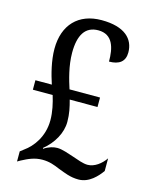

<svg xmlns="http://www.w3.org/2000/svg" viewBox="-111 -798 700 881"><g transform="rotate(15 238.5 -357.0)"><path d="M347 10C398 10 434 -31 454 -59V-119C434 -90 403 -66 370 -66C348 -66 321 -77 297 -85C272 -93 241 -105 217 -105C200 -105 178 -100 154 -84L153 -88C199 -125 230 -179 230 -232C230 -271 223 -301 214 -334H346V-379H201C188 -419 169 -482 169 -545C169 -628 197 -675 259 -675C329 -675 343 -613 343 -549C391 -549 418 -569 418 -612C418 -676 372 -724 262 -724C152 -724 86 -655 86 -541C86 -485 102 -424 117 -379H39V-334H133C144 -298 153 -259 153 -219C153 -140 109 -85 72 -59L54 -45V3L68 -5C100 -22 129 -35 165 -35C198 -35 222 -26 250 -14C280 -3 308 10 347 10Z"/></g></svg>

Font: Noto Serif Sinhala Condensed
Style: Regular
Weight: 400
Width: 3
Designer: Jelle Bosma - Monotype Design Team
Foundry: Monotype Imaging Inc.
Version: Version 2.007